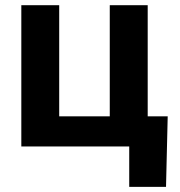

<svg xmlns="http://www.w3.org/2000/svg" viewBox="-20 -566 696 742"><path d="M62.4 0V-545.9H208.8V-116.4H404.2V-545.9H550.8V0ZM479.4 156.2V0H437.2V-116.4H628.1L621.6 156.2Z"/></svg>

Font: Inter Variable LoSnoCo
Style: Regular
Weight: 400
Designer: Rasmus Andersson
Foundry: rsms
Version: Version 4.000;git-a52131595; featfreeze: case,dlig,ss01,ss02